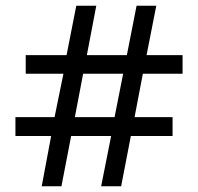

<svg xmlns="http://www.w3.org/2000/svg" viewBox="-20 -652 693 672"><path d="M159 -176H34V-242H171L202 -394H70V-459H213L247 -632H317L284 -459H424L458 -632H527L493 -459H619V-394H480L451 -242H584V-176H438L404 0H334L369 -176H229L195 0H126ZM381 -242 411 -394H271L242 -242Z"/></svg>

Font: bangla15
Style: Regular
Weight: 400
Designer: Jelle Bosma - Monotype Design Team
Foundry: Monotype Imaging Inc.
Version: Version 2.006